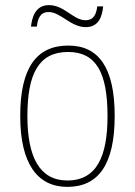

<svg xmlns="http://www.w3.org/2000/svg" viewBox="-20 -720 527 750"><path d="M315 -614C366 -614 379 -656 383 -695H360C356 -667 348 -641 314 -641C266 -641 232 -700 171 -700C118 -700 105 -652 101 -616H124C127 -644 135 -673 170 -673C217 -673 256 -614 315 -614ZM243 10C364 10 428 -77 428 -267C428 -455 366 -542 247 -542C121 -542 59 -453 59 -267C59 -78 128 10 243 10ZM243 -15C135 -15 87 -106 87 -267C87 -433 132 -517 246 -517C355 -517 400 -437 400 -267C400 -111 359 -15 243 -15Z"/></svg>

Font: Noto Serif Devanagari SemiCondensed Thin
Style: Regular
Weight: 100
Width: 4
Designer: Universal Thirst, Indian Type Foundry and the Monotype Design Team
Foundry: Monotype Imaging Inc.
Version: Version 2.004